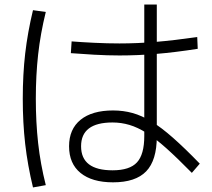

<svg xmlns="http://www.w3.org/2000/svg" viewBox="-20 -812 920 834"><path d="M280 -176.7Q280 -251.1 330 -291.7Q380 -332.2 471.1 -332.2Q515.6 -332.2 555.6 -321.1Q595.6 -310 637.8 -284.4Q680 -258.9 731.7 -213.3Q783.3 -167.8 847.8 -101.1L813.3 -61.1Q750 -125.6 702.8 -167.8Q655.6 -210 616.7 -234.4Q577.8 -258.9 542.2 -269.4Q506.7 -280 468.9 -280Q332.2 -280 332.2 -176.7Q332.2 -72.2 468.9 -72.2Q543.3 -72.2 575 -106.7Q606.7 -141.1 606.7 -221.1V-792.2H661.1V-218.9Q661.1 -115.6 615 -67.8Q568.9 -20 471.1 -20Q380 -20 330 -60.6Q280 -101.1 280 -176.7ZM287.8 -581.1 291.1 -632.2Q332.2 -628.9 389.4 -626.1Q446.7 -623.3 498.9 -623.3Q575.6 -623.3 656.1 -630Q736.7 -636.7 836.7 -651.1L838.9 -600Q738.9 -584.4 658.3 -577.8Q577.8 -571.1 498.9 -571.1Q446.7 -571.1 388.3 -574.4Q330 -577.8 287.8 -581.1ZM123.3 2.2Q100 -94.4 89.4 -186.7Q78.9 -278.9 78.9 -383.3Q78.9 -487.8 89.4 -579.4Q100 -671.1 123.3 -767.8L178.9 -760Q155.6 -665.6 145.6 -575Q135.6 -484.4 135.6 -383.3Q135.6 -281.1 145.6 -190.6Q155.6 -100 178.9 -7.8Z"/></svg>

Font: Paperlogy 3 Light
Style: Regular
Weight: 300
Designer: redesigned by Lee Juim, glyphs from Gmarket Sans & Montserrat
Foundry: PT&
Version: Version 1.001